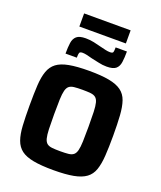

<svg xmlns="http://www.w3.org/2000/svg" viewBox="-184 -1158 1072 1280"><g transform="rotate(20 351.5 -518.0)"><path d="M351 8Q264 8 208.5 -2.5Q153 -13 122 -36.5Q91 -60 76.5 -100.5Q62 -141 58.5 -201Q55 -261 55 -344Q55 -427 58.5 -487Q62 -547 76.5 -587.5Q91 -628 122 -651.5Q153 -675 208.5 -685.5Q264 -696 351 -696Q437 -696 492.5 -685.5Q548 -675 580 -651.5Q612 -628 626 -587.5Q640 -547 644 -487Q648 -427 648 -344Q648 -261 644 -201Q640 -141 626 -100.5Q612 -60 580 -36.5Q548 -13 492.5 -2.5Q437 8 351 8ZM351 -126Q387 -126 409.5 -128.5Q432 -131 445 -141.5Q458 -152 464 -175Q470 -198 471.5 -239Q473 -280 473 -344Q473 -408 471.5 -449Q470 -490 464 -513Q458 -536 445 -546.5Q432 -557 409.5 -559.5Q387 -562 351 -562Q316 -562 293 -559.5Q270 -557 257 -546.5Q244 -536 238 -513Q232 -490 230.5 -449Q229 -408 229 -344Q229 -280 230.5 -239Q232 -198 238 -175Q244 -152 257 -141.5Q270 -131 293 -128.5Q316 -126 351 -126ZM162 -750Q162 -796 166.5 -827Q171 -858 190.5 -875Q210 -892 255 -892Q284 -892 313 -886Q342 -880 367 -873Q387 -868 404.5 -864Q422 -860 437 -860Q456 -860 459 -869Q462 -878 462 -903H542Q542 -859 537.5 -827Q533 -795 513.5 -778.5Q494 -762 449 -762Q419 -762 391.5 -768.5Q364 -775 338 -780Q317 -786 299 -790Q281 -794 268 -794Q249 -794 245.5 -784.5Q242 -775 242 -750ZM187 -951V-1044H517V-951Z"/></g></svg>

Font: Saira Thin
Style: Bold
Weight: 700
Version: Version 1.101